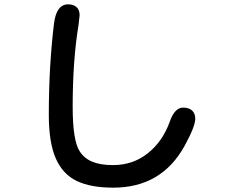

<svg xmlns="http://www.w3.org/2000/svg" viewBox="-20 -805 1040 885"><path d="M294 -785Q319 -785 333 -772Q347 -759 347 -735L342 -690Q315 -527 315 -313Q315 -157 347 -108Q368 -75 405.5 -59.5Q443 -44 501 -44Q592 -44 660 -97.5Q728 -151 761 -240Q784 -309 824 -309Q851 -309 865.5 -295.5Q880 -282 880 -258Q880 -222 831 -133Q725 60 502 60Q398 60 333.5 29Q269 -2 237 -75Q205 -148 205 -275Q205 -501 229 -697Q240 -785 294 -785Z"/></svg>

Font: 寒蝉全圆体 Bold
Style: Regular
Weight: 700
Designer: Warren2060
      Designed by Motoya company      

      [Varela Round]
      Joe Prince(Latin component); Avraham Cornf
Foundry: ChillType
Version: Version 3.200